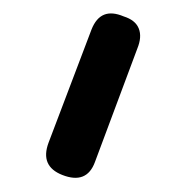

<svg xmlns="http://www.w3.org/2000/svg" viewBox="-20 -751 276 281"><path d="M71 -495C95 -485.5 111 -492 119 -514C119 -514 181 -680 181 -680C181 -680 181 -680 181 -680C185.5 -691 186.5 -701 183 -709.5C179.5 -718 172 -723.5 161 -727C161 -727 161 -727 161 -727C138.5 -736.5 123 -730.5 114 -708C114 -708 51 -542 51 -542C51 -542 51 -542 51 -542C42.5 -519 49.5 -503.5 71 -495C71 -495 71 -495 71 -495Z"/></svg>

Font: Jura-Fortis-Bold
Style: Bold
Weight: 500
Designer: Daniel Johnson, Alexei Vanyashin, Mirko Velimirovic
Foundry: Daniel Johnson
Version: ""